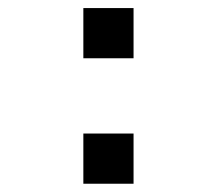

<svg xmlns="http://www.w3.org/2000/svg" viewBox="-20 -520 540 478"><path d="M187.5 -187.5Q187.5 -187.5 187.5 -62.5H312.5Q312.5 -62.5 312.5 -187.5ZM187.5 -500Q187.5 -500 187.5 -375H312.5Q312.5 -375 312.5 -500Z"/></svg>

Font: Unifont
Style: Regular
Weight: 500
Version: Version 13.0.05